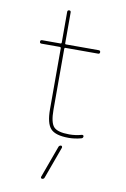

<svg xmlns="http://www.w3.org/2000/svg" viewBox="-102 -749 704 1069"><g transform="rotate(10 250.0 -215.0)"><path d="M272.5 70.3Q275.4 60.5 286.1 59.6Q290 59.6 292 63Q293.9 66.4 293 70.3L227.5 250Q224.6 259.8 213.9 259.8Q210 259.8 208 256.8Q206.1 253.9 207 250ZM80.1 -480.5Q70.3 -480.5 70.3 -490.2Q70.3 -500 80.1 -500H184.6Q189.5 -500 190.4 -504.9V-679.7Q190.4 -689.5 200.2 -689.9Q210 -690.4 210 -679.7V-504.9Q210 -500 214.8 -500H400.4Q410.2 -500 410.2 -490.2Q410.2 -480.5 400.4 -480.5H214.8Q210 -480.5 210 -474.6V-129.9Q210 -57.6 231.9 -33.7Q253.9 -9.8 320.3 -9.8Q355.5 -9.8 389.6 -19.5Q393.6 -20.5 397 -18.6Q400.4 -16.6 400.4 -12.7Q400.4 -2.9 390.6 0Q353.5 9.8 320.3 9.8Q245.1 9.8 217.8 -20Q190.4 -49.8 190.4 -129.9V-474.6Q190.4 -479.5 184.6 -480.5Z"/></g></svg>

Font: Rounded Mgen+ 1m thin
Style: Regular
Weight: 100
Designer: [Source Han Sans]
Ryoko NISHIZUKA  (kana & ideographs); Paul D. Hunt (Latin, Greek & Cyrillic); Wenlong ZHANG  (bopomofo
Version: Version 1.059.20150602